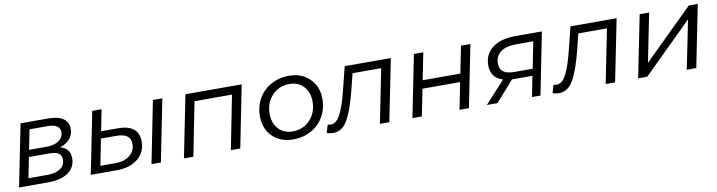

<svg xmlns="http://www.w3.org/2000/svg" viewBox="-24 -1065 6005 1608"><g transform="rotate(-10 2978.0 -261.0)"><path d="M294 0H45.5L151.5 -527H385.5Q469.5 -527 513.5 -496.8Q557.5 -466.5 557.5 -408.5Q557.5 -360.5 527 -324.5Q496.5 -288.5 442.5 -271.5Q526.5 -250 526.5 -164.5Q526.5 -87.5 464.8 -43.8Q403 0 294 0ZM171.5 -237 136.5 -62.5H297.5Q368.5 -62.5 408.5 -90.2Q448.5 -118 448.5 -167Q448.5 -204 423.5 -220.5Q398.5 -237 342.5 -237ZM216.5 -464.5 183 -296H335.5Q398 -296 436.8 -323.2Q475.5 -350.5 475.5 -395Q475.5 -464.5 370.5 -464.5Z M804.5 -344.5H945.5Q1124 -344.5 1124 -201.5Q1124 -110 1056.5 -55Q989 0 876.5 0H655.5L761 -525.5H840ZM1252 0H1172L1277 -527H1357ZM748 -60.5H876.5Q952 -60.5 998.2 -97.5Q1044.5 -134.5 1044.5 -195Q1044.5 -240.5 1014.2 -262.5Q984 -284.5 922 -284.5H792.5Z M1528 0H1448L1553.5 -527H2032L1927 0H1847L1937 -456.5H1618.5Z M2432 -529Q2541.5 -529 2609 -462.2Q2676.5 -395.5 2676.5 -289.5Q2676.5 -205.5 2637.5 -138.5Q2598.5 -71.5 2530.5 -34.5Q2462.5 2.5 2379 2.5Q2269.5 2.5 2202.5 -64Q2135.5 -130.5 2135.5 -238Q2135.5 -300.5 2158.2 -354.8Q2181 -409 2220.5 -447.2Q2260 -485.5 2314.8 -507.2Q2369.5 -529 2432 -529ZM2425.5 -460.5Q2337 -460.5 2278.2 -398.8Q2219.5 -337 2219.5 -241.5Q2219.5 -162.5 2265.2 -113.5Q2311 -64.5 2385.5 -64.5Q2474 -64.5 2532.8 -126.2Q2591.5 -188 2591.5 -283.5Q2591.5 -362 2545.8 -411.2Q2500 -460.5 2425.5 -460.5Z M2663 -1 2682 -69Q2697.5 -65.5 2706 -65.5Q2732.5 -65.5 2754.2 -83Q2776 -100.5 2794.5 -138Q2813 -175.5 2828.2 -222Q2843.5 -268.5 2861 -338.5L2908 -527H3300.5L3194.5 0H3114.5L3206 -457.5H2962.5L2931 -331Q2886.5 -152.5 2839.5 -72.5Q2792.5 7.5 2718 7.5Q2695.5 7.5 2663 -1Z M3471 0H3391L3496.5 -527H3576.5L3530.5 -297.5H3851L3897 -527H3977L3871.5 0H3791.5L3837 -228H3517Z M4480 0H4408L4442 -174.5H4284Q4281.5 -174.5 4276.2 -174.8Q4271 -175 4268.5 -175L4114.5 0H4024L4194.5 -186.5Q4093 -218.5 4093 -324.5Q4093 -419 4163.8 -473Q4234.5 -527 4357.5 -527H4585ZM4454.5 -232.5 4499.5 -458H4351.5Q4267.5 -458 4221.2 -423.5Q4175 -389 4175 -325.5Q4175 -232.5 4297 -232.5Z M4583 -1 4602 -69Q4617.5 -65.5 4626 -65.5Q4652.5 -65.5 4674.2 -83Q4696 -100.5 4714.5 -138Q4733 -175.5 4748.2 -222Q4763.5 -268.5 4781 -338.5L4828 -527H5220.5L5114.5 0H5034.5L5126 -457.5H4882.5L4851 -331Q4806.5 -152.5 4759.5 -72.5Q4712.5 7.5 4638 7.5Q4615.5 7.5 4583 -1Z M5388 0H5310.5L5416.5 -527H5497L5414 -113.5L5834 -527H5910.5L5805 0H5724L5808 -414.5Z"/></g></svg>

Font: Argentum Sans Light
Style: Italic
Weight: 300
Italic angle: -11.3°
Designer: Julieta Ulanovsky (font), Owen Earl (portions from Jones font), Cristiano Sobral (main changes and remaster)
Foundry: Julieta Ulanovsky (font), Owen Earl (portions from Jones font), Cristiano Sobral (main changes and remaster)
Version: Version 3.127